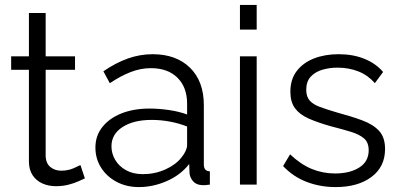

<svg xmlns="http://www.w3.org/2000/svg" viewBox="-20 -750 1621 780"><path d="M324.8 -25.4Q317 -21.9 300 -14Q282.9 -6.2 259.1 0.1Q235.2 6.4 207.2 6.4Q177.6 6.4 152.5 -4.6Q127.4 -15.7 112.4 -38.3Q97.5 -60.9 97.5 -94.1V-466.5H25.3V-521.1H97.5V-697.2H165.5V-521.1H284.8V-466.5H165.5V-113.1Q167.5 -84.8 185.6 -70.7Q203.8 -56.6 227.7 -56.6Q256.3 -56.6 278.9 -66.5Q301.5 -76.4 306.8 -79.5Z M367.6 -150.4Q367.6 -198.6 395.9 -234.1Q424.1 -269.6 473.5 -289.3Q522.9 -309 588 -309Q625.6 -309 666.9 -302.9Q708.1 -296.8 740.1 -284.9V-329.1Q740.1 -395.3 701 -434.2Q661.9 -473.1 592.7 -473.1Q551.5 -473.1 510.8 -457.3Q470.1 -441.5 426.1 -412L400 -460.4Q450.7 -495.1 499.9 -512.5Q549.2 -529.8 599.8 -529.8Q695.9 -529.8 752 -474.8Q808.1 -419.7 808.1 -322.8V-82.3Q808.1 -68.1 814 -61.3Q819.9 -54.6 832.6 -53.9V0Q821.6 1.4 814.1 2Q806.5 2.5 801.6 2.2Q776.8 1.1 764.1 -14Q751.4 -29.1 750 -46.4L748.6 -83.8Q714 -39.2 658.1 -14.6Q602.2 10 544.1 10Q493.6 10 453.5 -11.4Q413.4 -32.7 390.5 -69.2Q367.6 -105.7 367.6 -150.4ZM717.4 -110.5Q728.2 -123.6 734.2 -136.9Q740.1 -150.2 740.1 -159.9V-236.1Q706.5 -249.3 669.7 -256.1Q632.9 -262.9 595.8 -262.9Q522.9 -262.9 477.8 -233.9Q432.8 -204.9 432.8 -155.4Q432.8 -126.2 448.1 -100.4Q463.3 -74.5 492.1 -58.5Q520.8 -42.5 560.3 -42.5Q609 -42.5 651.4 -61.5Q693.9 -80.5 717.4 -110.5Z M954.8 0V-521.1H1022.8V0ZM954.8 -629.7V-730H1022.8V-629.7Z M1343.6 10Q1280.4 10 1225.4 -11.2Q1170.5 -32.4 1130.1 -75.4L1158.5 -123Q1202 -81.9 1246.7 -63.6Q1291.4 -45.3 1340.8 -45.3Q1401.5 -45.3 1439.7 -69.6Q1477.8 -93.9 1477.8 -139.5Q1477.8 -171.2 1459.2 -187.4Q1440.7 -203.6 1406.2 -214.3Q1371.7 -224.9 1323.6 -237.2Q1269.9 -252.4 1233.3 -268.7Q1196.8 -285.1 1178.2 -310.6Q1159.6 -336.2 1159.6 -377.2Q1159.6 -427.8 1185.5 -461.5Q1211.4 -495.3 1255.7 -512.6Q1300 -529.8 1355.4 -529.8Q1414.8 -529.8 1461.1 -510.8Q1507.4 -491.8 1536.3 -457.6L1502.8 -412.2Q1475.4 -444 1436.6 -459.6Q1397.8 -475.2 1350.6 -475.2Q1318.9 -475.2 1290 -466.8Q1261 -458.4 1242.6 -438.8Q1224.1 -419.2 1224.1 -385.1Q1224.1 -357.5 1238 -341.6Q1252 -325.8 1279.8 -315.5Q1307.6 -305.2 1348.6 -293.2Q1408.5 -277.1 1452.4 -260.7Q1496.3 -244.3 1520.3 -218Q1544.3 -191.8 1544.3 -144.6Q1544.3 -72.4 1489.2 -31.2Q1434.1 10 1343.6 10Z"/></svg>

Font: Raleway Thin
Style: Regular
Weight: 100
Designer: Matt McInerney, Pablo Impallari, Rodrigo Fuenzalida
Foundry: Matt McInerney, Pablo Impallari, Rodrigo Fuenzalida
Version: Version 4.026